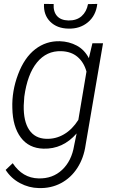

<svg xmlns="http://www.w3.org/2000/svg" viewBox="-20 -749 583 980"><path d="M8.8 0ZM285.6 -538.6Q333 -537.1 372.1 -516.1Q411.1 -495.1 433.6 -452.1L451.7 -528.3H505.9L417 -9.3Q407.7 57.1 375 107.9Q342.3 158.7 291.3 185.8Q240.2 212.9 177.7 210.9Q127.9 210 82.5 186Q36.6 161.6 8.8 118.2L44.9 84Q95.2 159.7 176.3 161.6Q248.5 163.6 297.1 117.9Q345.7 72.3 358.4 -6.3L371.1 -67.9Q300.8 12.7 201.7 9.8Q127.4 7.8 86.2 -47.1Q44.9 -102.1 43 -196.8Q40 -284.2 72.3 -369.6Q104.5 -455.1 159.9 -497.8Q215.3 -540.5 285.6 -538.6ZM104 -255.4 101.1 -210Q99.6 -129.9 128.9 -86.2Q158.2 -42.5 215.3 -40.5Q264.2 -38.6 306.6 -63.5Q349.1 -88.4 379.9 -137.2L421.4 -383.8Q408.2 -431.2 375.7 -458.7Q343.3 -486.3 292.5 -487.8Q217.8 -490.2 168.7 -430.2Q119.6 -370.1 104 -255.4ZM476.6 -729Q469.7 -669.4 428.7 -635.3Q387.7 -601.1 328.6 -603Q271 -604 236.3 -638.4Q201.7 -672.9 204.6 -729L253.9 -728.5Q251.5 -689.9 270.8 -667.7Q290 -645.5 329.6 -644.5Q371.1 -644 396.5 -666.5Q421.9 -689 429.2 -728Z"/></svg>

Font: Roboto Light
Style: Italic
Weight: 300
Italic angle: -12°
Designer: Google
Version: Version 2.134; 2016; ttfautohint (v1.6)